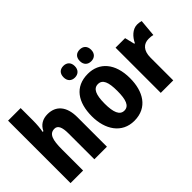

<svg xmlns="http://www.w3.org/2000/svg" viewBox="-83 -1201 1652 1652"><g transform="rotate(-45 743.0 -375.0)"><path d="M211 -612V-760H58V0H211V-256C211 -372 228 -429 291 -429C330 -429 348 -392 348 -315V0H501V-360C501 -491 439 -560 338 -560C278 -560 234 -534 209 -481H200C207 -517 211 -561 211 -612Z M659 -686C659 -640 687 -615 727 -615C768 -615 796 -641 796 -686C796 -732 768 -757 727 -757C687 -757 659 -733 659 -686ZM857 -686C857 -641 884 -615 926 -615C967 -615 995 -641 995 -686C995 -732 967 -757 926 -757C885 -757 857 -733 857 -686ZM1059 -276C1059 -458 966 -560 828 -560C669 -560 594 -445 594 -276C594 -116 675 10 826 10C988 10 1059 -118 1059 -276ZM749 -275C749 -383 772 -436 827 -436C883 -436 904 -383 904 -276C904 -169 883 -113 827 -113C772 -113 749 -170 749 -275Z M1428 -560C1371 -560 1325 -511 1301 -460H1294L1272 -550H1156V0H1308V-277C1308 -363 1350 -403 1411 -403C1434 -403 1450 -401 1463 -397L1477 -553C1460 -558 1443 -560 1428 -560Z"/></g></svg>

Font: Noto Sans Lao Looped Condensed ExtraBold
Style: Regular
Weight: 800
Width: 3
Designer: Mark Frömberg, Ben Mitchell
Foundry: The Fontpad Ltd
Version: Version 1.002